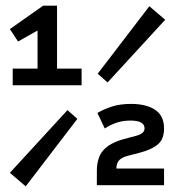

<svg xmlns="http://www.w3.org/2000/svg" viewBox="-20 -656 620 680"><path d="M25 -354V-413H113V-548L44 -509L15 -553L133 -636H182V-413H269V-354ZM361 -364 326 -395 509 -634 565 -586ZM71 4 15 -44 219 -266 254 -235ZM323 0V-49Q323 -99 346.5 -124.5Q370 -150 417 -163L462 -175Q492 -183 492 -201Q492 -229 442 -229Q415 -229 393 -221.5Q371 -214 351 -201L325 -256Q349 -270 377.5 -279Q406 -288 444 -288Q498 -288 529.5 -267Q561 -246 561 -201Q561 -164 540 -145.5Q519 -127 478 -116L432 -104Q413 -99 403 -89.5Q393 -80 392 -59H561V0Z"/></svg>

Font: Sometype Mono
Style: Regular
Weight: 400
Monospace: yes
Designer: Ryoichi Tsunekawa
Foundry: Dharma Type
Version: Version 1.000; ttfautohint (v1.8.3)